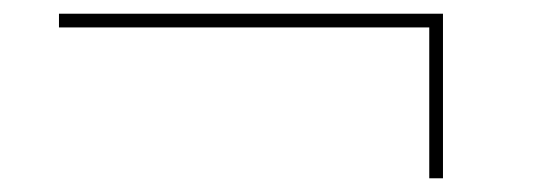

<svg xmlns="http://www.w3.org/2000/svg" viewBox="-20 -430 787 280"><path d="M606 -170V-390H66V-410H626V-170Z"/></svg>

Font: M PLUS 1 Thin
Style: Regular
Weight: 100
Designer: Coji Morishita
Foundry: UNDERFOREST DESIGN
Version: Version 1.001